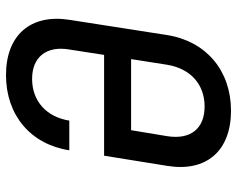

<svg xmlns="http://www.w3.org/2000/svg" viewBox="-95 -685 790 640"><g transform="rotate(-90 300.0 -365.0)"><path d="M251 10C384 10 482 -72 503 -202L554 -529C574 -658 503 -740 370 -740C236 -740 139 -658 119 -529H218C230 -605 283 -653 357 -653C430 -653 468 -605 455 -529L437 -413H101L67 -202C46 -72 117 10 251 10ZM265 -78C191 -78 154 -125 166 -202L186 -323H423L404 -202C391 -125 339 -78 265 -78Z"/></g></svg>

Font: JetBrains Mono Medium
Style: Italic
Weight: 436
Italic angle: -9°
Monospace: yes
Designer: Philipp Nurullin, Konstantin Bulenkov
Foundry: JetBrains
Version: Version 2.305